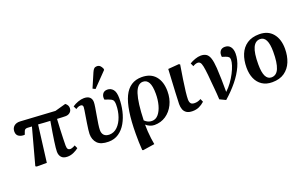

<svg xmlns="http://www.w3.org/2000/svg" viewBox="-108 -1336 3354 2097"><g transform="rotate(-20 1569.0 -287.5)"><path d="M461 14Q414 14 391.5 -11Q369 -36 369 -77Q369 -142 417 -418Q383 -420 347.5 -422Q312 -424 278 -427L224 0H107L93 -8L207 -429Q189 -430 176 -431Q163 -432 153 -432Q137 -432 128 -425Q119 -418 113 -399L103 -371Q67 -367 37 -384Q7 -401 7 -442Q7 -482 34 -505Q61 -528 107 -525L507 -501L633 -536Q665 -512 665 -478Q665 -446 643.5 -427.5Q622 -409 591 -409Q577 -409 550.5 -410Q524 -411 493 -413Q489 -354 486.5 -294Q484 -234 482.5 -184.5Q481 -135 481 -108Q481 -77 491 -65.5Q501 -54 518 -54Q527 -54 543 -59.5Q559 -65 575 -75L592 -37Q567 -17 532 -1.5Q497 14 461 14Z M939 14Q849 14 809.5 -27.5Q770 -69 770 -136Q770 -153 774 -185.5Q778 -218 784 -256.5Q790 -295 796 -332Q802 -369 806.5 -397Q811 -425 811 -435Q811 -463 783 -463Q758 -463 728 -442L710 -479Q738 -499 775.5 -512.5Q813 -526 845 -526Q890 -526 912 -505Q934 -484 934 -448Q934 -428 927.5 -387.5Q921 -347 912.5 -299Q904 -251 897.5 -207.5Q891 -164 891 -138Q891 -99 912 -77.5Q933 -56 975 -56Q1028 -57 1068 -96.5Q1108 -136 1130.5 -200.5Q1153 -265 1153 -339Q1153 -380 1139 -394.5Q1125 -409 1092 -420L1051 -434Q1044 -472 1061.5 -499Q1079 -526 1117 -526Q1157 -526 1183 -495.5Q1209 -465 1209 -395Q1209 -319 1192.5 -246.5Q1176 -174 1142.5 -115Q1109 -56 1058 -21Q1007 14 939 14ZM1000 -576 970 -591 1041 -756Q1052 -782 1064.5 -793.5Q1077 -805 1097 -805Q1120 -805 1134.5 -791.5Q1149 -778 1159 -753V-740Z M1261 230 1251 225Q1247 174 1246 130.5Q1245 87 1245 35Q1246 -256 1310.5 -391Q1375 -526 1516 -526Q1620 -526 1675 -461Q1730 -396 1730 -285Q1730 -199 1696.5 -131.5Q1663 -64 1605 -25Q1547 14 1472 14Q1446 14 1420 3Q1394 -8 1376 -25H1375Q1375 10 1377.5 52.5Q1380 95 1385.5 136.5Q1391 178 1397 209ZM1461 -37Q1506 -37 1537 -74Q1568 -111 1584.5 -171.5Q1601 -232 1601 -303Q1601 -392 1578.5 -433Q1556 -474 1512 -474Q1447 -474 1415 -376Q1383 -278 1377 -74Q1414 -37 1461 -37Z M1915 14Q1871 14 1846 -2.5Q1821 -19 1811 -46.5Q1801 -74 1801 -108Q1801 -139 1806.5 -240.5Q1812 -342 1821 -510L1947 -520L1960 -512Q1946 -426 1934 -348.5Q1922 -271 1915.5 -212.5Q1909 -154 1909 -124Q1909 -94 1921 -77.5Q1933 -61 1967 -61Q2004 -61 2039 -81L2055 -44Q2024 -16 1990.5 -1Q1957 14 1915 14Z M2300 25 2231 -8Q2229 -46 2227 -75Q2225 -104 2222 -134Q2219 -164 2215.5 -203Q2212 -242 2207 -300Q2200 -368 2192.5 -403.5Q2185 -439 2173.5 -451.5Q2162 -464 2145 -464Q2121 -464 2089 -445L2072 -483Q2099 -500 2135.5 -513Q2172 -526 2203 -526Q2241 -526 2266 -510Q2291 -494 2304.5 -453Q2318 -412 2323 -337Q2327 -277 2328.5 -204Q2330 -131 2330 -58Q2367 -92 2398 -135Q2429 -178 2452 -222.5Q2475 -267 2487.5 -306Q2500 -345 2500 -371Q2500 -392 2489.5 -402.5Q2479 -413 2456 -421L2416 -434Q2410 -476 2428 -501Q2446 -526 2483 -526Q2525 -526 2547.5 -496.5Q2570 -467 2570 -417Q2570 -347 2536 -271Q2502 -195 2441 -120Q2380 -45 2300 25Z M2841 15Q2772 15 2724.5 -16.5Q2677 -48 2653 -103Q2629 -158 2629 -230Q2629 -317 2656.5 -384Q2684 -451 2740.5 -489Q2797 -527 2883 -527Q2984 -527 3039.5 -460.5Q3095 -394 3095 -282Q3095 -198 3067.5 -131Q3040 -64 2984 -24.5Q2928 15 2841 15ZM2850 -38Q2909 -38 2936 -102.5Q2963 -167 2963 -295Q2963 -474 2874 -474Q2818 -474 2790 -413.5Q2762 -353 2762 -221Q2762 -127 2784.5 -82.5Q2807 -38 2850 -38Z"/></g></svg>

Font: Literata 36pt SemiBold
Style: Italic
Weight: 600
Italic angle: -2°
Designer: Latin by Veronika Burian and Jose Scaglione. Greek by Irene Vlachou. Cyrillic by Vera Evstafieva
Foundry: TypeTogether
Version: Version 3.002